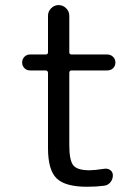

<svg xmlns="http://www.w3.org/2000/svg" viewBox="-20 -710 540 740"><path d="M95.7 -438.5Q83 -438.5 74.2 -447.3Q65.4 -456.1 65.4 -469.2Q65.4 -482.4 74.2 -491.2Q83 -500 95.7 -500H156.2Q165 -500 165 -508.8V-649.4Q165 -666 177.2 -678.2Q189.5 -690.4 206.1 -690.4Q222.7 -690.4 234.9 -678.2Q247.1 -666 247.1 -649.4V-508.8Q247.1 -500 255.9 -500H393.6Q406.2 -500 415.5 -491.2Q424.8 -482.4 424.8 -469.2Q424.8 -456.1 416 -447.3Q407.2 -438.5 393.6 -438.5H255.9Q247.1 -438.5 247.1 -428.7V-150.4Q247.1 -92.8 262.2 -73.2Q277.3 -53.7 325.2 -53.7Q342.8 -53.7 382.8 -59.6Q395.5 -61.5 405.3 -54.2Q415 -46.9 415 -34.2Q415 -19.5 405.8 -7.8Q396.5 3.9 380.9 5.9Q351.6 9.8 315.4 9.8Q231.4 9.8 198.2 -22.5Q165 -54.7 165 -139.6V-428.7Q165 -437.5 156.2 -438.5Z"/></svg>

Font: Rounded Mgen+ 1mn regular
Style: Regular
Weight: 400
Designer: [Source Han Sans]
Ryoko NISHIZUKA  (kana & ideographs); Paul D. Hunt (Latin, Greek & Cyrillic); Wenlong ZHANG  (bopomofo
Version: Version 1.059.20150602